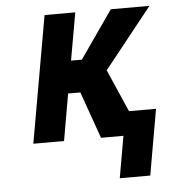

<svg xmlns="http://www.w3.org/2000/svg" viewBox="-51 -576 731 797"><g transform="rotate(-5 314.5 -177.0)"><path d="M284 -195 353 0H522L401 -277L601 -528H440L302 -330H257L292 -528H164L71 0H199L233 -195ZM543 174 591 -100H464L416 174Z"/></g></svg>

Font: Asimov
Style: NarIt
Weight: 500
Designer: Google
Version: Version 2.000980; 2014